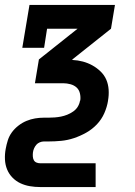

<svg xmlns="http://www.w3.org/2000/svg" viewBox="-24 -550 544 775"><path d="M138 205Q117 205 96.5 201.5Q76 198 58 189.5Q40 181 26 166.5Q12 152 4.5 133.5Q-3 115 -4 93.5Q-5 72 -1 51Q2 34 7.5 16.5Q13 -1 24 -16Q35 -31 50.5 -43Q66 -55 83 -62Q100 -69 117.5 -72Q135 -75 153 -75H172Q184 -75 197 -76Q210 -77 222.5 -79.5Q235 -82 247.5 -87Q260 -92 271.5 -100Q283 -108 290 -119.5Q297 -131 299 -144Q300 -144 300 -144Q300 -144 300 -144Q302 -159 298.5 -173.5Q295 -188 285 -197Q275 -206 260.5 -210Q246 -214 231 -214H117L133 -310L289 -434H166L154 -357H66L95 -530H440L424 -434L268 -310V-308Q290 -307 310.5 -301.5Q331 -296 349 -286Q367 -276 382 -261.5Q397 -247 405 -228.5Q413 -210 414.5 -188Q416 -166 412 -144H356H412Q412 -144 412 -144Q412 -144 412 -144V-143Q408 -118 397 -93Q386 -68 367 -48Q348 -28 324 -14.5Q300 -1 274.5 7.5Q249 16 223 18.5Q197 21 172 21H153Q145 21 136.5 24.5Q128 28 122.5 34.5Q117 41 113.5 49Q110 57 109 65Q109 65 109 65Q109 65 109 65Q108 73 108.5 81.5Q109 90 112.5 96.5Q116 103 123 106Q130 109 138 109H362V205Z"/></svg>

Font: Iosevka Curly Slab Oblique
Style: Bold
Weight: 700
Italic angle: -9°
Monospace: yes
Designer: Belleve Invis
Foundry: Belleve Invis
Version: Version 11.1.0; ttfautohint (v1.8.3)